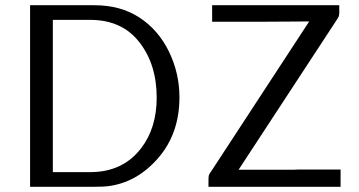

<svg xmlns="http://www.w3.org/2000/svg" viewBox="-20 -714 1373 734"><path d="M777 0V-25Q777 -39 778.5 -44Q780 -49 790 -63L1162 -632L998 -631H791V-694H1277V-670Q1277 -667 1277 -664.5Q1277 -662 1276.5 -659.5Q1276 -657 1276 -656Q1276 -655 1275.5 -653Q1275 -651 1274.5 -650Q1274 -649 1272.5 -646.5Q1271 -644 1270.5 -643Q1270 -642 1267.5 -638.5Q1265 -635 1264 -633L892 -65H1100L1123 -66H1282V0ZM95 0V-694H341Q441 -694 513 -647Q586 -599 626 -516.5Q666 -434 666 -342Q666 -203 584 -109Q502 -15 391 -2Q375 0 343 0ZM182 -56H325Q450 -56 520 -148Q579 -225 579 -341Q579 -468 512.5 -553Q446 -638 325 -638H182Z"/></svg>

Font: CMU Sans Serif
Style: Medium
Weight: 500
Version: Version 0.7.0